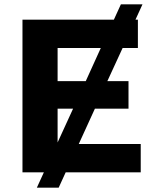

<svg xmlns="http://www.w3.org/2000/svg" viewBox="-20 -790 711 880"><path d="M149 70 181 0H83V-700H502L534 -770H633L601 -700H612V-570H542L472 -418H569V-292H415L341 -130H625V0H281L249 70ZM373 -418 442 -570H244V-418ZM244 -137 315 -292H244Z"/></svg>

Font: Montserrat
Style: Bold
Weight: 700
Designer: Julieta Ulanovsky
Foundry: Julieta Ulanovsky
Version: Version 9.000; ttfautohint (v1.8.4.7-5d5b)